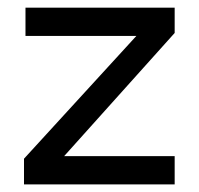

<svg xmlns="http://www.w3.org/2000/svg" viewBox="-20 -484 523 504"><path d="M148.4 -74.2H438.5V0H43V-67.4L337.9 -389.6H46.9V-463.9H438.5V-397.5Z"/></svg>

Font: BF_TEXT
Style: Regular
Weight: 400
Foundry: EA DICE
Version: Version 1.404